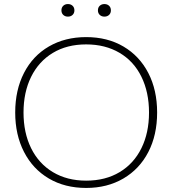

<svg xmlns="http://www.w3.org/2000/svg" viewBox="-20 -919 850 947"><path d="M55 -364Q55 -475 98.5 -559.5Q142 -644 221.5 -690Q301 -736 405 -736Q510 -736 589 -689.5Q668 -643 711.5 -559Q755 -475 755 -364Q755 -253 711.5 -169Q668 -85 588.5 -38.5Q509 8 405 8Q300 8 221 -38.5Q142 -85 98.5 -169.5Q55 -254 55 -364ZM715 -364Q715 -464 677.5 -540.5Q640 -617 569.5 -658.5Q499 -700 405 -700Q310 -700 240.5 -658Q171 -616 133.5 -540Q96 -464 96 -364Q96 -264 133.5 -188Q171 -112 241 -70Q311 -28 405 -28Q500 -28 570 -70Q640 -112 677.5 -188Q715 -264 715 -364ZM463 -868Q463 -882 472 -890.5Q481 -899 495 -899Q509 -899 518 -890.5Q527 -882 527 -868Q527 -854 518 -845.5Q509 -837 495 -837Q481 -837 472 -845.5Q463 -854 463 -868ZM283 -868Q283 -882 292 -890.5Q301 -899 315 -899Q329 -899 338 -890.5Q347 -882 347 -868Q347 -854 338 -845.5Q329 -837 315 -837Q301 -837 292 -845.5Q283 -854 283 -868Z"/></svg>

Font: Mona Sans VF XLt
Style: Regular
Weight: 200
Designer: Deni Anggara
Foundry: GitHub
Version: Version 2.000;Glyphs 3.2.3 (3260)